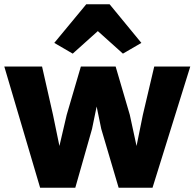

<svg xmlns="http://www.w3.org/2000/svg" viewBox="-21 -867 907 895"><path d="M166 8 -1 -557H175L226 -332L256 -186.5L290 -332L356 -557H518L584 -332L615.5 -186.5L645 -332L698 -557H866L690 8H532L451 -266L429.5 -370.5L408 -266L330 8ZM318 -617 232 -667 381 -847H490L638 -667L552 -617L435 -722Z"/></svg>

Font: Koeln Type Sans ExtraBold
Style: Regular
Weight: 800
Designer: Eben Sorkin
Foundry: Eben Sorkin
Version: Version 2.001